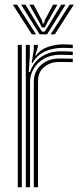

<svg xmlns="http://www.w3.org/2000/svg" viewBox="-20 -789 346 809"><path d="M88.7 0V-600H105.6L105.6 -553.8L101.3 -485.3H106.1Q121 -528.4 155.8 -550.6Q190.5 -572.9 238.2 -572.9Q250.8 -572.9 265.1 -572.4Q279.4 -571.8 286.7 -571.3V-556.8Q277.2 -557.3 261.7 -557.8Q246.1 -558.2 234.1 -558.2Q194.3 -558.2 165.7 -541.8Q137.1 -525.4 121.8 -499.4Q106.6 -473.4 106.6 -444.3V0ZM54.9 0V-600H71.8V0ZM122.5 0V-445.4Q122.5 -487.9 152.9 -515.1Q183.3 -542.3 228.2 -542.3Q243 -542.3 258.6 -542.2Q274.2 -542.1 286.7 -541.7V-527.2Q274.5 -527.6 258.7 -527.7Q242.9 -527.8 228 -527.8Q191.7 -527.8 165.9 -506.5Q140.1 -485.3 140.1 -446.7V0ZM113.2 -523.4 122.4 -579.3V-600H139.3L139.4 -590.8L128.3 -554.6H131.4Q149.4 -579.9 181.1 -591Q212.9 -602.1 245.9 -602.1Q254.2 -602.1 265.5 -601.7Q276.8 -601.3 286.7 -600.4V-585.9Q278.7 -586.6 267.8 -587Q256.8 -587.4 245.6 -587.4Q202.1 -587.4 168.7 -571.6Q135.3 -555.8 116.9 -523.4ZM34.2 -769.2H52.1L131.8 -644.4H114.3ZM69.2 -769.2H87.5L140.6 -681.4L156.9 -655.9H168.5L184.6 -681.3L237.8 -769.2H256.1L178.4 -644.4H146.9ZM103.7 -769.2H122L156.7 -703.6L160.1 -690.2H165.3L168.6 -703.6L203.6 -769.2H221.9L179.3 -694.3L168.9 -673.2H156.5L146.2 -694.3ZM273.1 -769.2H291L210.9 -644.4H193.4Z"/></svg>

Font: Big Shoulders Inline Text SC Thin
Style: Regular
Weight: 100
Designer: Patric King
Foundry: XO Type Co
Version: Version 2.002